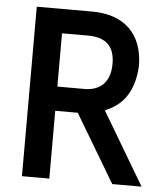

<svg xmlns="http://www.w3.org/2000/svg" viewBox="-51 -745 670 790"><g transform="rotate(5 284.0 -350.0)"><path d="M182 -600H295C363 -598 400 -566 400 -493C400 -408 349 -380 295 -380H182ZM298 -700H69V0H182V-280H275L442 0H563L385 -300C452 -326 502 -379 509 -492C509 -629 427 -700 298 -700Z"/></g></svg>

Font: Mint Spirit No2
Style: Bold
Weight: 700
Designer: HARENDAL Hirwen
Foundry: Arkandis Digital Foundry.
Version: Version 1.004;FFEdit